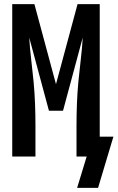

<svg xmlns="http://www.w3.org/2000/svg" viewBox="-20 -755 567 926"><path d="M352 151 398 0H349V-147Q349 -201 351 -254.5Q353 -308 358 -361Q363 -414 369.5 -467.5Q376 -521 379 -574L284 -221H216L121 -574Q124 -521 130.5 -467.5Q137 -414 142 -361Q147 -308 149 -254.5Q151 -201 151 -147V0H39V-735H146L250 -349L354 -735H461V-96H527L453 151Z"/></svg>

Font: Iosevka Term
Style: Bold
Weight: 700
Monospace: yes
Designer: Belleve Invis
Foundry: Belleve Invis
Version: Version 30.0.1